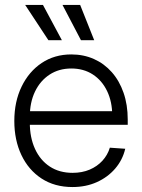

<svg xmlns="http://www.w3.org/2000/svg" viewBox="-20 -755 580 786"><path d="M276.9 10.7Q203.6 10.7 150.1 -24.2Q96.7 -59.1 67.6 -120.4Q38.6 -181.6 38.6 -259.8Q38.6 -338.9 68.4 -400.4Q98.1 -461.9 150.6 -497.1Q203.1 -532.2 272 -532.2Q322.3 -532.2 364.5 -513.4Q406.7 -494.6 437.7 -459.5Q468.8 -424.3 485.8 -375.2Q502.9 -326.2 502.9 -265.6V-244.1H74.2V-299.8H466.8L439.5 -281.2Q439.5 -338.4 418.5 -382.1Q397.5 -425.8 359.9 -450.2Q322.3 -474.6 272 -474.6Q221.2 -474.6 182.9 -449.5Q144.5 -424.3 123.3 -380.1Q102.1 -335.9 102.1 -277.8V-252Q102.1 -191.9 123.3 -145.5Q144.5 -99.1 183.8 -73.2Q223.1 -47.4 277.3 -47.4Q315.9 -47.4 346.9 -60.5Q377.9 -73.7 399.2 -96.9Q420.4 -120.1 429.7 -150.4L492.7 -146Q481.9 -100.1 451.4 -64.7Q420.9 -29.3 376.2 -9.3Q331.5 10.7 276.9 10.7ZM311.5 -590.3 235.8 -734.9H308.1L365.7 -590.3ZM178.2 -590.3 83 -734.9H155.8L233.4 -590.3Z"/></svg>

Font: Inter 28pt Light
Style: Regular
Weight: 300
Designer: Rasmus Andersson
Foundry: rsms
Version: Version 4.001;git-66647c0bb